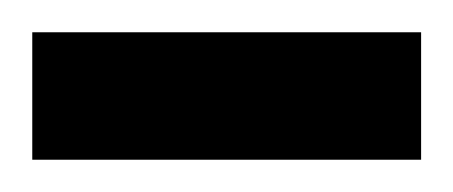

<svg xmlns="http://www.w3.org/2000/svg" viewBox="-20 -705 281 119"><path d="M0 -606V-685H241V-606Z"/></svg>

Font: Manuale
Style: Bold
Weight: 700
Version: Version 1.002